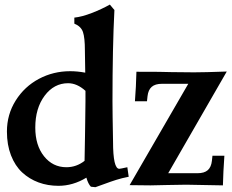

<svg xmlns="http://www.w3.org/2000/svg" viewBox="-20 -797 996 826"><path d="M231.4 2.4Q185.5 2.4 145.8 -12.2Q106 -26.9 75.4 -55.2Q44.9 -83.5 27.3 -128.7Q9.8 -173.8 9.8 -231Q9.8 -304.7 47.6 -364.7Q85.4 -424.8 147.5 -457.8Q209.5 -490.7 281.7 -490.7Q313 -490.7 346.7 -484.4Q345.7 -541.5 345.2 -580.6Q345.2 -634.8 336.9 -659.2Q328.6 -683.6 299.8 -695.3V-721.2Q332.5 -724.6 375.2 -741.2Q418 -757.8 452.6 -777.3L472.2 -753.9Q463.9 -593.8 463.9 -361.3Q463.9 -314.5 466.3 -188.5Q466.3 -70.8 493.2 -70.8Q497.6 -70.8 527.8 -77.6L533.7 -36.6Q503.9 -30.8 480 -23.2Q456.1 -15.6 430.7 -6.1Q405.3 3.4 390.6 8.3L371.1 6.3Q359.4 -5.4 351.6 -32.7Q293.9 2.4 231.4 2.4ZM347.7 -361.3V-406.2Q311.5 -439 272.9 -439Q212.4 -439 172.1 -385.3Q131.8 -331.5 131.8 -248Q131.8 -171.9 169.4 -124.8Q207 -77.6 265.6 -77.6Q308.6 -77.6 343.8 -105V-106L345.7 -211.4Q345.7 -226.6 346.7 -282Q347.7 -337.4 347.7 -361.3ZM537.6 -0.5 790 -436.5H676.8Q647.5 -436.5 632.6 -423.3Q617.7 -410.2 614.7 -383.3L612.3 -361.3H560.5Q565.4 -423.8 566.9 -488.3Q684.1 -488.3 716.3 -486.8H715.8Q757.8 -485.8 814.5 -485.8Q858.9 -485.8 955.6 -489.3L703.6 -51.8H829.6Q858.9 -51.8 873.8 -64.9Q888.7 -78.1 891.6 -105L894 -127H945.3Q940.4 -58.1 939 0.5Q812 -2.4 781.2 -2.4Q757.8 -2.4 696.5 -1Q635.3 0.5 627.4 0.5Q587.4 0.5 537.6 -0.5Z"/></svg>

Font: Flanker
Style: Bold
Weight: 700
Designer: Flanker
Foundry: Flanker
Version: Version 2.021